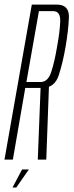

<svg xmlns="http://www.w3.org/2000/svg" viewBox="-48 -695 321 836"><path d="M-28.5 0H8L62 -312H135Q190 -312 208 -367.8Q226 -423.5 237.5 -491.5Q249.5 -560 252 -617.5Q254.5 -675 199.5 -675H90.5ZM116.5 0H153.5L165.5 -329L129 -319ZM67 -338 121.5 -646.5H183.5Q216 -646.5 214.2 -601.2Q212.5 -556 200.5 -491.5Q190 -428 175.5 -383Q161 -338 129.5 -338ZM6.5 121.5H23L77.5 43H48Z"/></svg>

Font: Anybody ExtraCondensed ExtraLight
Style: Italic
Weight: 250
Width: 2
Italic angle: -10°
Version: Version 1.113;gftools[0.9.25]